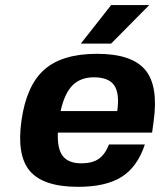

<svg xmlns="http://www.w3.org/2000/svg" viewBox="-20 -720 625 750"><path d="M207 -202.1H206.1Q203.1 -139.6 225.1 -110.8Q247.1 -82 297.9 -82Q340.3 -82 365.5 -99.4Q390.6 -116.7 405.8 -155.8H545.9Q517.1 -68.4 455.6 -29.3Q394 9.8 285.2 9.8Q149.4 9.8 96.9 -51.8Q44.4 -113.3 64 -250Q83.5 -386.7 153.3 -448.2Q223.1 -509.8 358.9 -509.8Q494.6 -509.8 547.1 -447.3Q599.6 -384.8 580.1 -246.1L574.2 -202.1ZM346.2 -418H346.7Q294.4 -418 263.2 -386.5Q231.9 -355 216.8 -286.1H438Q447.8 -355.5 426 -386.7Q404.3 -418 346.7 -418H347.2ZM295.9 -549.8 414.1 -700.2H563L414.1 -549.8Z"/></svg>

Font: Fivo Sans Modern
Style: Italic
Weight: 700
Designer: Alexander Slobzheninov
Foundry: Alexander Slobzheninov
Version: 1.0